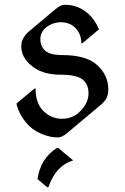

<svg xmlns="http://www.w3.org/2000/svg" viewBox="-20 -567 523 806"><path d="M223.6 9.8Q203.1 9.8 189 6.3Q130.9 -7.8 96.2 -44.9Q61.5 -82 48.8 -131.8L124.5 -195.3H129.4Q129.4 -133.3 162.1 -101.1Q195.8 -68.4 239.7 -68.4Q286.6 -68.4 317.4 -100.6Q351.6 -135.7 351.6 -175.8Q351.6 -210.9 329.6 -231Q304.7 -253.4 235.4 -253.4Q158.2 -253.4 113.3 -290Q69.3 -325.7 69.3 -372.1Q69.3 -391.6 77.6 -406.2Q86.4 -422.4 101.1 -434.6L213.9 -529.3Q234.9 -546.9 251.5 -546.9Q272 -546.9 286.1 -543.5Q323.2 -534.7 351.8 -508.1Q380.4 -481.4 395.5 -443.8L326.2 -385.7H321.3Q321.3 -426.3 293.9 -452.1Q271 -473.6 235.4 -473.6Q206.5 -473.6 182.6 -458.5Q149.4 -437 149.4 -403.3Q149.4 -373.5 168.9 -355Q189.5 -335.9 239.7 -335.9Q340.8 -335.9 386.2 -295.4Q434.6 -252.4 434.6 -191.9Q434.6 -170.4 428.2 -157.2Q420.9 -141.6 400.9 -125L261.2 -7.8Q240.2 9.8 223.6 9.8ZM219.2 53.7H224.1L287.1 106.4Q213.4 128.9 183.1 219.2H178.2L137.7 185.1Q148.4 100.1 219.2 53.7Z"/></svg>

Font: Gothica
Style: Book
Weight: 400
Designer: Wojciech Kalinowski "wmk69" (wmk69@o2.pl)
Foundry: Wojciech Kalinowski "wmk69" (wmk69@o2.pl)
Version: Version 2.1.0; 2021-05-14